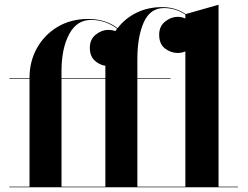

<svg xmlns="http://www.w3.org/2000/svg" viewBox="-20 -790 1047 810"><path d="M19.5 -2.5H104.5V-457.5H19.5V-460H104.5V-461.5Q104.5 -531 136 -587.2Q167.5 -643.5 223.2 -676.8Q279 -710 351.5 -710Q391.5 -710 423 -699.2Q454.5 -688.5 476 -671Q508 -713 556.5 -736.5Q605 -760 664 -760Q694 -760 719.2 -752Q744.5 -744 763 -730.5L902 -770V-2.5H984V0H19.5ZM699.5 -457.5H559.5V-2.5H762V-573Q746.5 -566.5 729.5 -566.5Q701.5 -566.5 676.5 -585.2Q651.5 -604 651.5 -643.5Q651.5 -679 676.5 -699Q701.5 -719 729.5 -719Q746 -719 762 -712V-728Q744 -741 721 -748.5Q698 -756 671.5 -756Q613.5 -756 586.5 -695.8Q559.5 -635.5 559.5 -540V-460H699.5ZM239.5 -490V-460H424.5V-511.5V-512.5Q399.5 -516 379.2 -534.8Q359 -553.5 359 -588.5Q359 -624 384 -644Q409 -664 437 -664Q452.5 -664 467 -659Q470.5 -664 474 -669Q453 -685.5 424.5 -695.8Q396 -706 364 -706Q304 -706 271.8 -645.8Q239.5 -585.5 239.5 -490ZM239.5 -2.5H424.5V-457.5H239.5Z"/></svg>

Font: Bodoni* 72pt
Style: Bold
Weight: 700
Version: Version 2.3